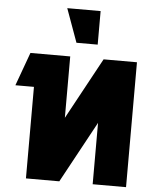

<svg xmlns="http://www.w3.org/2000/svg" viewBox="-62 -1020 880 1072"><g transform="rotate(5 377.5 -483.5)"><path d="M88 -700H311V-356L498 -700H685V0H498V-344L311 0H124V-513H20ZM271 -967H458V-779H339Z"/></g></svg>

Font: Clickuper
Style: Bold
Weight: 700
Designer: Denis Ignatov
Foundry: Denis Ignatov
Version: Version 1.10 April 16, 2021